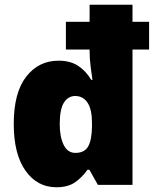

<svg xmlns="http://www.w3.org/2000/svg" viewBox="-20 -780 652 810"><path d="M218 10Q137 10 87.5 -60Q38 -130 38 -257Q38 -389 90.5 -456.5Q143 -524 227 -524Q277 -524 310 -502Q343 -480 365 -443H370Q367 -465 362.5 -498Q358 -531 358 -565V-571H258V-688H358V-760H539V-688H609V-571H539V0H393L357 -64H349Q326 -31 296 -10.5Q266 10 218 10ZM298 -135Q336 -135 351.5 -161.5Q367 -188 368 -244V-262Q368 -318 349.5 -346.5Q331 -375 297 -375Q268 -375 250 -347.5Q232 -320 232 -256Q232 -203 248.5 -169Q265 -135 298 -135Z"/></svg>

Font: Noto Sans Ethiopic SemiCondensed Black
Style: Regular
Weight: 900
Width: 4
Designer: Monotype Design Team
Foundry: Monotype Imaging Inc.
Version: Version 2.102; ttfautohint (v1.8.4.7-5d5b)